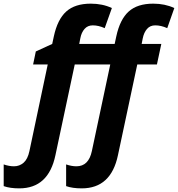

<svg xmlns="http://www.w3.org/2000/svg" viewBox="-127 -785 969 1045"><path d="M-22 240.2Q-72.8 240.2 -106.9 228V109.9Q-77.1 120.1 -50.8 120.1Q-21 120.1 1.5 100.6Q23.9 81.1 33.2 37.1L132.8 -434.1H53.2L67.9 -504.9L157.2 -545.9L166 -586.9Q186 -679.7 233.6 -722.4Q281.2 -765.1 367.2 -765.1Q431.2 -765.1 481.9 -741.2L442.9 -631.8Q409.2 -647 377.9 -647Q350.1 -647 333 -627.4Q315.9 -607.9 310.1 -576.2L304.2 -545.9H497.1L505.9 -586.9Q525.9 -679.7 573.5 -722.4Q621.1 -765.1 707 -765.1Q771 -765.1 821.8 -741.2L783.2 -631.8Q749.5 -647 717.8 -647Q689.9 -647 673.1 -627.4Q656.2 -607.9 649.9 -576.2L644 -545.9H751L727.1 -434.1H620.1L515.1 59.1Q477.5 240.2 317.9 240.2Q267.1 240.2 232.9 228V109.9Q262.7 120.1 289.1 120.1Q355.5 120.1 373 37.1L473.1 -434.1H279.8L174.8 59.1Q137.2 240.2 -22 240.2Z"/></svg>

Font: Zoram GWebM
Style: Bold Italic
Weight: 700
Italic angle: -12°
Foundry: Ascender Corporation
Version: Version 1.000